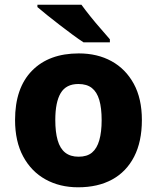

<svg xmlns="http://www.w3.org/2000/svg" viewBox="-20 -786 667 816"><path d="M583 -276Q583 -184 550 -120Q517 -56 456.5 -23Q396 10 312 10Q234 10 173.5 -23.5Q113 -57 78.5 -121Q44 -185 44 -276Q44 -412 116 -485.5Q188 -559 315 -559Q394 -559 454 -526Q514 -493 548.5 -430Q583 -367 583 -276ZM215 -276Q215 -225 225 -190Q235 -155 257 -137.5Q279 -120 314 -120Q350 -120 371 -137.5Q392 -155 402 -190Q412 -225 412 -275Q412 -327 402 -361Q392 -395 370.5 -412Q349 -429 313 -429Q261 -429 238 -390.5Q215 -352 215 -276ZM326 -766Q342 -744 364 -716.5Q386 -689 408.5 -663.5Q431 -638 447 -619V-606H335Q315 -619 288.5 -638.5Q262 -658 233.5 -680Q205 -702 180 -722Q155 -742 139 -756V-766Z"/></svg>

Font: Noto Sans Cham ExtraBold
Style: Regular
Weight: 800
Version: Version 2.002